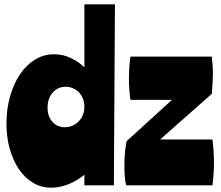

<svg xmlns="http://www.w3.org/2000/svg" viewBox="-20 -861 1029 892"><path d="M509 0H372V-49Q336 -20 296 -4.5Q256 11 218 11Q173 11 135 -11Q97 -33 69.5 -72.5Q42 -112 26 -167Q10 -222 10 -287Q10 -355 27 -414Q44 -473 73.5 -516.5Q103 -560 143.5 -584.5Q184 -609 231 -609Q272 -609 309 -591.5Q346 -574 372 -548V-841H514ZM201 -361Q201 -320 223.5 -295Q246 -270 281 -270Q319 -270 345.5 -297Q372 -324 372 -366Q372 -385 365.5 -402Q359 -419 347 -431.5Q335 -444 319 -451Q303 -458 285 -458Q249 -458 225 -431Q201 -404 201 -361ZM566 0Q561 -20 559.5 -44Q558 -68 558 -93Q558 -124 560.5 -151Q563 -178 568 -205L779 -397H586Q583 -417 581 -442.5Q579 -468 579 -497Q579 -525 581 -551Q583 -577 586 -598H964Q966 -580 967.5 -561Q969 -542 969 -519Q969 -503 968 -481Q967 -459 964 -425L724 -213H967Q970 -190 972 -162.5Q974 -135 974 -106Q974 -76 972 -48.5Q970 -21 967 0Z"/></svg>

Font: Ranchers
Style: Regular
Weight: 400
Designer: Pablo Impallari, Brenda Gallo
Foundry: Pablo Impallari, Brenda Gallo
Version: Version 1.000; ttfautohint (v0.8) -G 200 -r 50